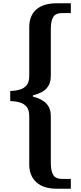

<svg xmlns="http://www.w3.org/2000/svg" viewBox="-20 -793 493 1174"><path d="M328.2 361Q245.1 361 202 321.1Q158.8 281.3 158.8 212.9V-81.5Q158.8 -119.6 143.3 -139.2Q127.8 -158.8 101.4 -166.5Q74.9 -174.3 42.5 -175.3V-236.4Q74.9 -237.4 101.4 -245.2Q127.8 -253 143.3 -272.6Q158.8 -292.2 158.8 -329.3V-627.1Q158.8 -696.8 202 -734.9Q245.1 -773 328.2 -773H413.1V-713.2H361.6Q319.4 -713.2 305 -688.4Q290.7 -663.7 290.7 -616.3V-327.3Q290.7 -282.3 265.2 -253.3Q239.8 -224.3 182.1 -210.6L180.8 -202.7Q237.8 -188 264.2 -158.9Q290.7 -129.8 290.7 -84.5V203.7Q290.7 250.7 305 275.9Q319.4 301.2 361.6 301.2H413.1V361Z"/></svg>

Font: Noto Serif Telugu
Style: Regular
Weight: 400
Designer: Jelle Bosma - Monotype Design Team
Foundry: Monotype Imaging Inc.
Version: Version 2.003